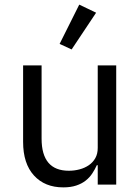

<svg xmlns="http://www.w3.org/2000/svg" viewBox="-20 -799 608 831"><path d="M403 -84H399Q391 -66 379.5 -48.5Q368 -31 351 -17.5Q334 -4 310 4Q286 12 254 12Q174 12 127 -39.5Q80 -91 80 -185V-516H160V-199Q160 -60 278 -60Q302 -60 324.5 -66Q347 -72 364.5 -84Q382 -96 392.5 -114.5Q403 -133 403 -159V-516H483V0H403ZM290 -585 238 -609 323 -779 396 -744Z"/></svg>

Font: IBM Plex Sans Hebrew
Style: Regular
Weight: 400
Designer: Mike Abbink, Paul van der Laan, Pieter van Rosmalen, Yanek Iontef
Foundry: Bold Monday
Version: Version 1.2